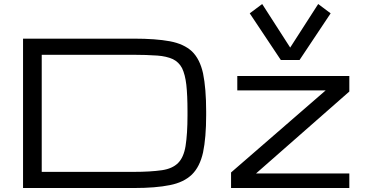

<svg xmlns="http://www.w3.org/2000/svg" viewBox="-20 -944 1836 964"><path d="M95.7 -750H652.3Q761.7 -750 833 -736.8Q903.3 -723.6 943.8 -686Q983.4 -647.9 999.5 -575.7Q1015.1 -499 1015.1 -384.8V-365.2Q1015.1 -253.9 999.5 -178.7Q983.4 -106.9 943.8 -67.9Q902.8 -28.3 833 -14.6Q761.7 0 652.3 0H95.7ZM652.3 -81.1Q734.9 -81.1 793 -89.4Q845.7 -97.2 874 -125.5Q902.3 -153.8 911.6 -210.4Q921.4 -272 921.4 -365.2V-384.8Q921.4 -465.8 915.5 -518.6Q909.7 -569.3 894 -602.1Q877.9 -632.3 848.1 -647Q815.9 -661.6 770 -665Q712.9 -668.9 652.3 -668.9H189.5V-81.1ZM1140.1 -78.1 1615.2 -490.2H1171.4V-562.5H1733.9V-484.4L1265.6 -73.2H1733.9V0H1140.1ZM1233.9 -877 1296.4 -923.8 1437 -705.1 1577.6 -923.8 1640.1 -877 1483.9 -642.6H1390.1Z"/></svg>

Font: Michroma+
Style: Regular
Weight: 400
Designer: beogot
Foundry: beogot
Version: Version